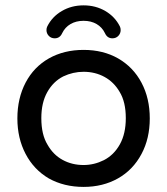

<svg xmlns="http://www.w3.org/2000/svg" viewBox="-20 -698 634 728"><path d="M165 -21.5Q108.4 -54.7 77.1 -114.3Q45.9 -173.8 45.9 -249Q45.9 -325.2 77.1 -384.8Q108.4 -444.3 165.5 -476.6Q222.7 -508.8 296.9 -508.8Q371.1 -508.8 427.7 -476.6Q485.4 -443.4 516.6 -384.3Q547.9 -325.2 547.9 -249Q547.9 -172.9 516.6 -114.3Q484.4 -53.7 427.2 -21.5Q370.1 10.7 296.9 10.7Q222.7 10.7 165 -21.5ZM160.2 -149.4Q181.6 -111.3 217.3 -91.8Q252.9 -72.3 296.9 -72.3Q336.9 -72.3 374 -90.8Q412.1 -110.4 434.6 -150.9Q457 -191.4 457 -250Q457 -311.5 433.6 -349.6Q412.1 -386.7 376.5 -406.2Q340.8 -425.8 296.9 -425.8Q256.8 -425.8 219.7 -408.2Q181.6 -388.7 159.2 -348.6Q136.7 -308.6 136.7 -250Q136.7 -187.5 160.2 -149.4ZM159.2 -597.7Q177.7 -634.8 214.4 -656.2Q251 -677.7 296.9 -677.7Q342.8 -677.7 379.4 -656.2Q416 -634.8 434.6 -597.7Q437.5 -591.8 437.5 -584Q437.5 -571.3 428.7 -562Q419.9 -552.7 406.2 -552.7Q386.7 -552.7 377.9 -572.3Q367.2 -594.7 346.2 -606.9Q325.2 -619.1 296.9 -619.1Q268.6 -619.1 247.6 -606.9Q226.6 -594.7 215.8 -572.3Q207 -552.7 187.5 -552.7Q173.8 -552.7 165 -562Q156.2 -571.3 156.2 -584Q156.2 -591.8 159.2 -597.7Z"/></svg>

Font: jf-openhuninn-2.0
Style: Regular
Weight: 400
Designer: [Kosugi Maru]
Designed by MOTOYA      

[Varela Round]
Joe Prince (Latin component); Avraham Cornfeld (Hebrew component)
Foundry: justfont CO.,LTD.
Version: 2.0